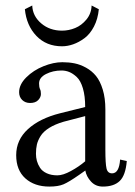

<svg xmlns="http://www.w3.org/2000/svg" viewBox="-20 -669 492 701"><path d="M97.7 -648.9Q99.1 -610.4 130.4 -583.7Q161.6 -557.1 206.5 -557.1Q231 -557.1 254.4 -566.7Q277.8 -576.2 295.7 -597.9Q313.5 -619.6 314.5 -648.9L340.8 -635.3Q337.4 -599.6 323 -572Q308.6 -544.4 288.3 -529.5Q268.1 -514.6 247.3 -507.3Q226.6 -500 206.5 -500Q149.4 -500 113 -537.8Q76.7 -575.7 70.8 -635.3ZM291 -245.1 212.4 -224.6Q180.7 -215.3 159.4 -201.9Q138.2 -188.5 128.2 -172.4Q118.2 -156.2 114.7 -141.4Q111.3 -126.5 111.3 -107.4Q111.3 -94.2 114.7 -81.5Q118.2 -68.8 126.2 -56.4Q134.3 -43.9 150.6 -36.4Q167 -28.8 189.5 -28.8Q210 -28.8 239 -44.7Q268.1 -60.5 291 -80.1ZM355.5 12.2Q329.1 12.2 312.3 -6.1Q295.4 -24.4 291.5 -46.4L268.6 -30.3Q231.4 -4.4 211.9 3.9Q192.4 12.2 160.2 12.2Q106 12.2 72.5 -17.8Q39.1 -47.9 39.1 -102.5Q39.1 -158.2 82 -197.5Q125 -236.8 199.2 -255.4L291 -278.3Q291 -318.4 282.7 -346.4Q274.4 -374.5 260.3 -387.7Q246.1 -400.9 232.7 -406.2Q219.2 -411.6 204.6 -411.6Q173.3 -411.6 147.9 -398.7Q122.6 -385.7 122.6 -364.3Q122.6 -351.6 126 -343.8Q129.4 -337.9 129.4 -325.7Q129.4 -314 119.4 -303.5Q109.4 -293 89.8 -293Q72.3 -293 61 -304Q49.8 -314.9 49.8 -332.5Q49.8 -360.4 75.9 -386.5Q102.1 -412.6 138.7 -427.2Q175.3 -441.9 207.5 -441.9Q231.4 -441.9 252.2 -437.7Q272.9 -433.6 294.2 -421.9Q315.4 -410.2 330.6 -391.6Q345.7 -373 355.2 -341.8Q364.7 -310.5 364.7 -269.5V-122.6Q364.7 -71.8 368.9 -54Q373 -36.1 389.2 -36.1Q415 -36.1 418.5 -86.4L442.9 -81.1Q438.5 -28.8 417.2 -8.3Q396 12.2 355.5 12.2Z"/></svg>

Font: Libertinage
Style: b
Weight: 400
Designer: OSP
Foundry: OSP
Version: Version 1.0; 2008; OFL relea